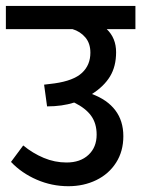

<svg xmlns="http://www.w3.org/2000/svg" viewBox="-29 -644 485 660"><path d="M436.5 -543.9H337.9Q370.1 -513.2 370.1 -464.4Q370.1 -416 349.4 -381.6Q328.6 -347.2 287.1 -320.8Q339.8 -301.3 367.4 -264.9Q395 -228.5 395 -175.8Q395 -124 370.1 -85Q345.2 -45.9 302 -24.9Q258.8 -3.9 206.1 -3.9Q148.9 -3.9 97.2 -26.4Q45.4 -48.8 8.8 -87.4L50.8 -144Q83.5 -117.2 121.3 -101.3Q159.2 -85.4 199.7 -85.4Q247.1 -85.4 275.1 -111.6Q303.2 -137.7 303.2 -181.2Q303.2 -219.7 284.4 -245.8Q265.6 -272 226.1 -291.5Q184.6 -278.3 132.8 -278.3L122.6 -353L158.7 -357.4Q224.1 -366.7 252.9 -393.6Q281.7 -420.4 281.7 -462.9Q281.7 -495.1 264.2 -515.6Q246.6 -536.1 220.2 -543.9H-8.8V-623.5H436.5Z"/></svg>

Font: Varta SemiBold
Style: Regular
Weight: 600
Designer: Joana Correia, Viktoriya Grabowska, Eben Sorkin
Foundry: Sorkin Type
Version: Version 1.003; ttfautohint (v1.3) -l 8 -r 24 -G 200 -x 12 -H